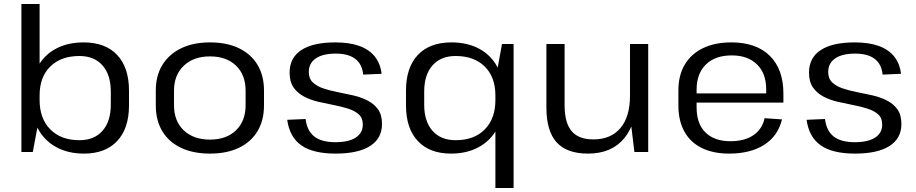

<svg xmlns="http://www.w3.org/2000/svg" viewBox="-20 -760 4580 960"><path d="M400 8Q321 8 262 -24Q203 -56 170.5 -115Q138 -174 138 -254V-291Q138 -371 170 -428.5Q202 -486 260.5 -517Q319 -548 398 -548Q507 -548 566 -485Q625 -422 625 -307V-233Q625 -118 566 -55Q507 8 400 8ZM87 -740H178V-181L144 0H87ZM377 -59Q451 -59 492.5 -106Q534 -153 534 -237V-302Q534 -386 492.5 -433Q451 -480 377 -480Q285 -480 231.5 -427.5Q178 -375 178 -283V-260Q178 -167 231.5 -113Q285 -59 377 -59Z M1030 8Q946 8 885 -21Q824 -50 791.5 -104Q759 -158 759 -233V-307Q759 -382 792 -435.5Q825 -489 885.5 -518.5Q946 -548 1030 -548Q1114 -548 1174.5 -519Q1235 -490 1267.5 -436Q1300 -382 1300 -307V-233Q1300 -158 1267.5 -104Q1235 -50 1174.5 -21Q1114 8 1030 8ZM1030 -62Q1112 -62 1160 -108.5Q1208 -155 1208 -234V-306Q1208 -386 1160 -432Q1112 -478 1030 -478Q948 -478 899 -431.5Q850 -385 850 -306V-234Q850 -155 898.5 -108.5Q947 -62 1030 -62Z M1658 8Q1546 8 1487 -33Q1428 -74 1416 -161L1508 -165Q1515 -106 1551.5 -77.5Q1588 -49 1657 -49Q1723 -49 1758.5 -72Q1794 -95 1794 -137Q1794 -170 1774 -188Q1754 -206 1721.5 -216.5Q1689 -227 1650 -234.5Q1611 -242 1572 -251Q1533 -260 1500.5 -277Q1468 -294 1448 -322.5Q1428 -351 1428 -397Q1428 -471 1486.5 -509.5Q1545 -548 1656 -548Q1727 -548 1776 -530.5Q1825 -513 1853.5 -478Q1882 -443 1888 -391L1796 -387Q1791 -439 1756.5 -465.5Q1722 -492 1659 -492Q1594 -492 1559 -468Q1524 -444 1524 -400Q1524 -367 1544 -348Q1564 -329 1596.5 -318Q1629 -307 1668 -299.5Q1707 -292 1746 -283Q1785 -274 1817.5 -257.5Q1850 -241 1870 -213.5Q1890 -186 1890 -140Q1890 -68 1830.5 -30Q1771 8 1658 8Z M2235 8Q2128 8 2069 -55Q2010 -118 2010 -233V-307Q2010 -422 2069 -485Q2128 -548 2237 -548Q2316 -548 2374.5 -517Q2433 -486 2465 -428.5Q2497 -371 2497 -291V-254Q2497 -174 2464.5 -115Q2432 -56 2373 -24Q2314 8 2235 8ZM2258 -59Q2351 -59 2404 -113Q2457 -167 2457 -260V-283Q2457 -375 2403.5 -427.5Q2350 -480 2258 -480Q2184 -480 2142.5 -433Q2101 -386 2101 -302V-237Q2101 -153 2142.5 -106Q2184 -59 2258 -59ZM2548 -540V180H2457V-359L2490 -540Z M2803 -234Q2803 -146 2838 -104.5Q2873 -63 2947 -63Q3034 -63 3082 -119.5Q3130 -176 3130 -282L3165 -345V-288Q3165 -146 3101.5 -69Q3038 8 2920 8Q2814 8 2763 -48.5Q2712 -105 2712 -223V-540H2803ZM3221 0H3152L3130 -182V-540H3221Z M3626 8Q3546 8 3489 -20Q3432 -48 3402 -102Q3372 -156 3372 -232V-308Q3372 -383 3403.5 -436.5Q3435 -490 3494.5 -519Q3554 -548 3637 -548Q3761 -548 3829 -481Q3897 -414 3897 -292V-247H3446V-293H3825L3811 -275V-313Q3811 -393 3765 -438Q3719 -483 3639 -483Q3556 -483 3509.5 -437.5Q3463 -392 3463 -311V-223Q3463 -141 3507.5 -97.5Q3552 -54 3632 -54Q3703 -54 3747 -84Q3791 -114 3803 -169L3890 -163Q3870 -80 3801 -36Q3732 8 3626 8Z M4255 8Q4143 8 4084 -33Q4025 -74 4013 -161L4105 -165Q4112 -106 4148.5 -77.5Q4185 -49 4254 -49Q4320 -49 4355.5 -72Q4391 -95 4391 -137Q4391 -170 4371 -188Q4351 -206 4318.5 -216.5Q4286 -227 4247 -234.5Q4208 -242 4169 -251Q4130 -260 4097.5 -277Q4065 -294 4045 -322.5Q4025 -351 4025 -397Q4025 -471 4083.5 -509.5Q4142 -548 4253 -548Q4324 -548 4373 -530.5Q4422 -513 4450.5 -478Q4479 -443 4485 -391L4393 -387Q4388 -439 4353.5 -465.5Q4319 -492 4256 -492Q4191 -492 4156 -468Q4121 -444 4121 -400Q4121 -367 4141 -348Q4161 -329 4193.5 -318Q4226 -307 4265 -299.5Q4304 -292 4343 -283Q4382 -274 4414.5 -257.5Q4447 -241 4467 -213.5Q4487 -186 4487 -140Q4487 -68 4427.5 -30Q4368 8 4255 8Z"/></svg>

Font: Pathway Extreme 72pt Medium
Style: Regular
Weight: 500
Designer: Eduardo Rodriguez Tunni
Foundry: Eduardo Rodriguez Tunni
Version: Version 1.001;gftools[0.9.26]